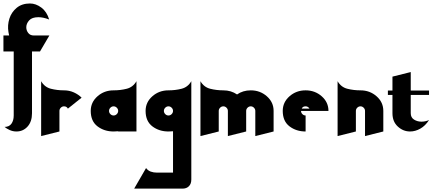

<svg xmlns="http://www.w3.org/2000/svg" viewBox="-80 -767 2576 1120"><path d="M-53.3 -26.7Q-42.7 -17.3 -24 -8.7Q-5.3 0 16 0Q54.7 0 80.7 -28.7Q106.7 -57.3 106.7 -106.7V-466.7H153.3L208 -560H117.3Q96 -560 84.7 -574.7Q73.3 -589.3 73.3 -608Q73.3 -629.3 90 -648Q106.7 -666.7 144 -666.7Q172 -666.7 206.7 -653.3Q193.3 -698.7 161.3 -722.7Q129.3 -746.7 94.7 -746.7Q48 -746.7 17.3 -721.3Q-13.3 -696 -25.3 -658Q-37.3 -620 -30.7 -580Q-29.3 -569.3 -26.7 -560H-60V-466.7H0V-93.3Q0 -64 -13.3 -45.3Q-26.7 -26.7 -53.3 -26.7Z M396 -197.3Q377.3 -216 350.7 -228Q324 -240 293.3 -240Q253.3 -240 216.7 -249.3Q180 -258.7 160 -293.3V26.7L266.7 0V-120Q266.7 -130.7 274.7 -138.7Q282.7 -146.7 293.3 -146.7Q309.3 -146.7 316 -133.3Z M609.3 0H716V-120V-293.3Q696 -258.7 659.3 -249.3Q622.7 -240 582.7 -240Q528 -240 488.7 -205.3Q449.3 -170.7 449.3 -120Q449.3 -60 488.7 -30Q528 0 582.7 0Q597.3 0 609.3 -1.3ZM582.7 -93.3Q572 -93.3 564 -101.3Q556 -109.3 556 -120Q556 -130.7 564 -138.7Q572 -146.7 582.7 -146.7Q593.3 -146.7 601.3 -138.7Q609.3 -130.7 609.3 -120Q609.3 -109.3 601.3 -101.3Q593.3 -93.3 582.7 -93.3Z M702.7 333.3H985.3Q1008 333.3 1022 319.3Q1036 305.3 1036 280V-120V-293.3Q1016 -258.7 979.3 -249.3Q942.7 -240 902.7 -240Q848 -240 808.7 -205.3Q769.3 -170.7 769.3 -120Q769.3 -60 808.7 -30Q848 0 902.7 0Q917.3 0 929.3 -1.3V240H836Q816 240 799.3 234Q782.7 228 772 213.3ZM902.7 -93.3Q892 -93.3 884 -101.3Q876 -109.3 876 -120Q876 -130.7 884 -138.7Q892 -146.7 902.7 -146.7Q913.3 -146.7 921.3 -138.7Q929.3 -130.7 929.3 -120Q929.3 -109.3 921.3 -101.3Q913.3 -93.3 902.7 -93.3Z M1196 0V-120Q1196 -130.7 1204 -138.7Q1212 -146.7 1222.7 -146.7Q1233.3 -146.7 1241.3 -138.7Q1249.3 -130.7 1249.3 -120V26.7L1356 0V-120Q1356 -130.7 1364 -138.7Q1372 -146.7 1382.7 -146.7Q1393.3 -146.7 1401.3 -138.7Q1409.3 -130.7 1409.3 -120V26.7L1516 0V-120Q1516 -170.7 1476.7 -205.3Q1437.3 -240 1382.7 -240Q1337.3 -240 1302.7 -216Q1268 -240 1222.7 -240Q1182.7 -240 1146 -249.3Q1109.3 -258.7 1089.3 -293.3V26.7Z M1676 -120H1836Q1836 -170.7 1796.7 -205.3Q1757.3 -240 1702.7 -240Q1648 -240 1608.7 -205.3Q1569.3 -170.7 1569.3 -120Q1569.3 -60 1608.7 -30Q1648 0 1702.7 0V-93.3Q1692 -93.3 1684 -101.3Q1676 -109.3 1676 -120ZM1725.3 -133.3H1680Q1685.3 -146.7 1702.7 -146.7Q1713.3 -146.7 1721.3 -138.7Q1724 -136 1725.3 -133.3Z M1996 0V-120Q1996 -130.7 2004 -138.7Q2012 -146.7 2022.7 -146.7Q2033.3 -146.7 2041.3 -138.7Q2049.3 -130.7 2049.3 -120V26.7L2156 0V-120Q2156 -170.7 2116.7 -205.3Q2077.3 -240 2022.7 -240Q1982.7 -240 1946 -249.3Q1909.3 -258.7 1889.3 -293.3V26.7Z M2316 -106.7V-213.3H2422.7V-238.7H2316V-346.7L2209.3 -320V-238.7H2182.7V-213.3H2209.3V-106.7Q2209.3 -57.3 2240.7 -28.7Q2272 0 2312 0Q2342.7 0 2372 -16.7Q2401.3 -33.3 2422.7 -66.7Q2401.3 -57.3 2378.7 -57.3Q2354.7 -57.3 2335.3 -69.3Q2316 -81.3 2316 -106.7Z"/></svg>

Font: Qahiri
Style: Regular
Weight: 400
Designer: Khaled Hosny
Foundry: Alif Type
Version: Version 3.00